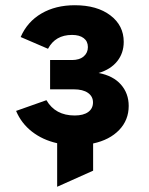

<svg xmlns="http://www.w3.org/2000/svg" viewBox="-20 -543 569 734"><path d="M198.5 171V4.5Q143 -8 102.2 -39.8Q61.5 -71.5 41.5 -119L157.5 -160Q191.5 -101.5 265.5 -101.5Q299 -101.5 317.2 -114.8Q335.5 -128 335.5 -151.5Q335.5 -174.5 316.2 -188Q297 -201.5 262 -201.5H171.5V-313.5H255.5Q283.5 -313.5 299.8 -327.2Q316 -341 316 -363Q316 -385 300 -397.2Q284 -409.5 255.5 -409.5Q191.5 -409.5 163.5 -356.5L59 -401.5Q84.5 -460 138.5 -491.5Q192.5 -523 266 -523Q351 -523 402 -484.2Q453 -445.5 453 -383Q453 -340 428 -308.8Q403 -277.5 357 -264Q412.5 -253.5 442.2 -219.8Q472 -186 472 -138Q472 -84 435.5 -46Q399 -8 336 5.5V109.5Z"/></svg>

Font: Overpass ExtraBold
Style: Regular
Weight: 800
Designer: Delve Withrington, Dave Bailey, Thomas Jockin
Foundry: Delve Fonts LLC
Version: Version 4.000; ttfautohint (v1.8.3)